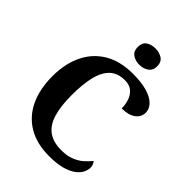

<svg xmlns="http://www.w3.org/2000/svg" viewBox="-264 -1061 1198 1198"><g transform="rotate(45 334.5 -462.5)"><path d="M394.1 10Q282.3 10 206.8 -36Q131.2 -82 93.2 -164.5Q55.3 -247 55.3 -358Q55.3 -466 94.4 -548.5Q133.5 -631 210.5 -677.5Q287.5 -724 400.6 -724Q477.3 -724 527.8 -708.6Q578.3 -693.3 603.5 -666.9Q628.7 -640.5 628.7 -607.9Q628.7 -570.7 596.5 -545.9Q564.2 -521.1 503.4 -521.1Q503.4 -553.9 493.3 -585.7Q483.2 -617.5 459.1 -638.7Q435.1 -660 393.4 -660Q330.6 -660 293.3 -624.6Q256 -589.3 239.8 -521.9Q223.7 -454.5 223.7 -358Q223.7 -262 243.2 -197.6Q262.6 -133.2 306 -101.5Q349.4 -69.9 420.1 -69.9Q472 -69.9 508 -84.5Q544 -99.1 569 -121.3Q593.9 -143.4 610.9 -165.4Q618.4 -159.2 623 -147.1Q627.6 -135 627.6 -122.3Q627.6 -101 616.1 -78Q604.5 -55 577.9 -35Q551.4 -15.1 506.2 -2.5Q461.1 10 394.1 10ZM388.3 -791.1Q352.2 -791.1 327.5 -808.9Q302.9 -826.7 302.9 -863Q302.9 -901.5 327.5 -918.2Q352.2 -934.9 388.3 -934.9Q422.9 -934.9 448.6 -918.2Q474.3 -901.5 474.3 -863Q474.3 -826.7 448.6 -808.9Q422.9 -791.1 388.3 -791.1Z"/></g></svg>

Font: Noto Serif Gurmukhi
Style: Regular
Weight: 400
Designer: Vaibhav Singh and the Monotype Design Team
Foundry: Monotype Imaging Inc.
Version: Version 2.003